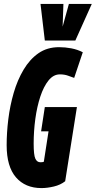

<svg xmlns="http://www.w3.org/2000/svg" viewBox="-20 -951 489 981"><path d="M192 10Q109 10 61.5 -45Q14 -100 14 -209Q14 -273 22.5 -342Q31 -411 50 -476.5Q69 -542 100.5 -595Q132 -648 176.5 -679Q221 -710 282 -710Q313 -710 344.5 -704Q376 -698 403 -684L359 -553Q345 -558 327 -564.5Q309 -571 286 -571Q253 -571 228 -540Q203 -509 186 -457.5Q169 -406 160.5 -343.5Q152 -281 152 -217Q152 -159 160.5 -140.5Q169 -122 186 -122Q190 -122 196 -122.5Q202 -123 204 -125L228 -280H190L209 -404H373L313 -25Q289 -6 255 2Q221 10 192 10ZM449 -931 365 -744H209L187 -931H304L300 -815L332 -931Z"/></svg>

Font: Georama ExtraCondensed ExtraBold
Style: Italic
Weight: 800
Width: 2
Italic angle: -9°
Designer: Jean-Baptiste Levee
Foundry: Production Type
Version: Version 1.000